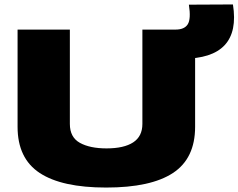

<svg xmlns="http://www.w3.org/2000/svg" viewBox="-20 -833 1072 863"><path d="M59 -263V-700H294V-276Q294 -216 339 -191Q384 -166 459 -166Q537 -166 578.5 -193Q620 -220 620 -276V-700H857V-263Q857 -121 757.5 -55.5Q658 10 457 10Q258 10 158.5 -55.5Q59 -121 59 -263ZM760 -569V-700H769Q809 -700 824 -724Q839 -748 829 -812L1027 -813Q1066 -569 800 -569Z"/></svg>

Font: Georama Extended ExtraBold
Style: Regular
Weight: 800
Width: 7
Designer: Jean-Baptiste Levee
Foundry: Production Type
Version: Version 1.000